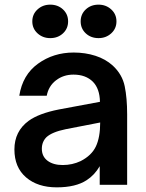

<svg xmlns="http://www.w3.org/2000/svg" viewBox="-20 -795 626 826"><path d="M42 -152Q42 -230 103 -275Q147 -307 233 -324L410 -357Q409 -413 380 -443Q349 -474 296 -474Q253 -474 221 -449.5Q189 -425 181 -383H63Q77 -473 143.5 -521Q210 -569 297 -569Q347 -569 390.5 -555Q434 -541 465 -513Q506 -475 516.5 -424Q527 -373 527 -303V0H409V-80Q387 -42 353 -20Q306 11 224 11Q142 11 92 -32Q42 -75 42 -152ZM327 -102Q374 -126 392.5 -165Q411 -204 411 -268L262 -239Q204 -227 180 -205Q160 -185 160 -155Q160 -122 184.5 -103.5Q209 -85 250 -85Q291 -85 327 -102ZM119 -703Q119 -734 141.5 -754.5Q164 -775 196 -775Q229 -775 251 -754.5Q273 -734 273 -703Q273 -672 251 -651.5Q229 -631 196 -631Q164 -631 141.5 -651.5Q119 -672 119 -703ZM327 -703Q327 -734 349 -754.5Q371 -775 404 -775Q436 -775 458.5 -754.5Q481 -734 481 -703Q481 -672 458.5 -651.5Q436 -631 404 -631Q371 -631 349 -651.5Q327 -672 327 -703Z"/></svg>

Font: Open Sauce One SemiBold
Style: Regular
Weight: 600
Designer: Alfredo Marco Pradil
Foundry: Creative Sauce Fz LLC
Version: Version 1.477